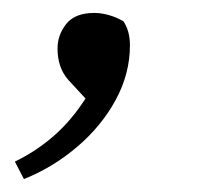

<svg xmlns="http://www.w3.org/2000/svg" viewBox="-20 -130 318 297"><path d="M17 147 3 120Q40 102 69 75Q98 48 121 8L124 35L86 -6Q69 -25 69 -55Q69 -76 82.5 -93Q96 -110 126 -110Q137 -110 149 -106.5Q161 -103 171 -97Q181 -82 181 -60Q181 -16 159 24.5Q137 65 99.5 97Q62 129 17 147Z"/></svg>

Font: Lisu Bosa Light
Style: Italic
Weight: 300
Italic angle: -19°
Designer: David Morse, Annie Olsen, Victor Gaultney, Frank Grießhammer (Latin)
Foundry: SIL International
Version: Version 2.000